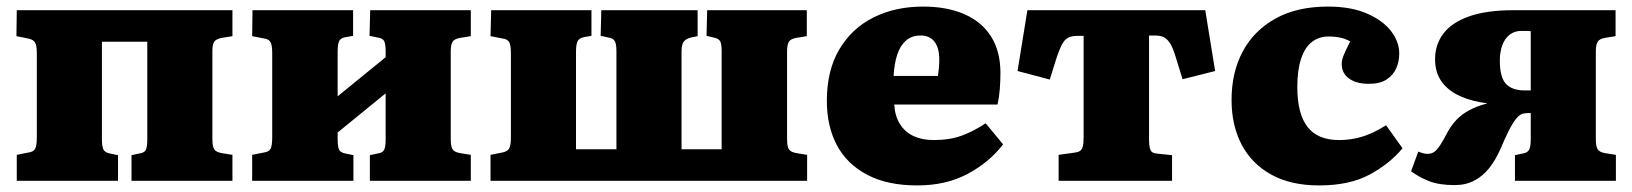

<svg xmlns="http://www.w3.org/2000/svg" viewBox="-20 -550 4965 584"><path d="M31 0V-79L66 -86Q82 -88 87 -97.5Q92 -107 92 -134V-388Q92 -412 86.5 -421Q81 -430 65 -433L30 -440L31 -519H687V-440L656 -435Q638 -432 632 -423.5Q626 -415 626 -395V-127Q626 -105 631.5 -96Q637 -87 656 -84L687 -79V0H380V-78L403 -83Q419 -85 423.5 -94Q428 -103 428 -127V-423H290V-128Q290 -105 294.5 -95.5Q299 -86 315 -83L339 -78V0Z M747 0V-79L782 -86Q798 -88 803 -97.5Q808 -107 808 -133V-387Q808 -412 803 -421.5Q798 -431 783 -433L747 -440L748 -519H1054V-441L1031 -437Q1015 -434 1011 -424Q1007 -414 1007 -392V-257L1153 -376V-394Q1153 -416 1148.5 -425Q1144 -434 1128 -436L1104 -441L1106 -519H1412V-440L1381 -435Q1362 -432 1356.5 -423Q1351 -414 1351 -393V-126Q1351 -105 1356.5 -96Q1362 -87 1381 -84L1412 -79V0H1105V-78L1128 -83Q1144 -85 1148.5 -94.5Q1153 -104 1153 -126V-266L1007 -147V-127Q1007 -105 1011 -95.5Q1015 -86 1031 -83L1055 -78V0Z M1472 0V-79L1507 -86Q1523 -89 1528.5 -98Q1534 -107 1534 -132V-387Q1534 -412 1529 -421.5Q1524 -431 1508 -433L1472 -440L1474 -519H1779V-441L1756 -437Q1741 -434 1736.5 -424Q1732 -414 1732 -392V-96H1855V-394Q1855 -416 1850 -425Q1845 -434 1830 -436L1807 -441L1809 -519H2102V-440L2082 -436Q2066 -432 2059.5 -423Q2053 -414 2053 -393V-96H2175V-394Q2175 -416 2170.5 -424.5Q2166 -433 2150 -436L2129 -441L2131 -519H2434V-440L2403 -435Q2385 -432 2379.5 -423Q2374 -414 2374 -393V-127Q2374 -105 2379.5 -96Q2385 -87 2404 -84L2435 -79V0Z M2770 14Q2679 14 2617.5 -18.5Q2556 -51 2525.5 -108.5Q2495 -166 2495 -243Q2495 -336 2533 -400Q2571 -464 2637 -497Q2703 -530 2788 -530Q2860 -530 2913 -507Q2966 -484 2994.5 -439Q3023 -394 3023 -328Q3023 -304 3021 -278.5Q3019 -253 3014 -232H2700Q2702 -197 2717.5 -172.5Q2733 -148 2759 -136Q2785 -124 2820 -124Q2869 -124 2905.5 -137.5Q2942 -151 2978 -175L3031 -111Q2990 -57 2924 -21.5Q2858 14 2770 14ZM2698 -319H2833Q2835 -333 2836 -345Q2837 -357 2837 -369Q2837 -404 2822.5 -423Q2808 -442 2780 -442Q2753 -442 2735.5 -426.5Q2718 -411 2709 -383.5Q2700 -356 2698 -319Z M3200 0V-79L3250 -86Q3266 -88 3271 -97.5Q3276 -107 3276 -133V-441H3258Q3246 -441 3237 -438.5Q3228 -436 3221 -429.5Q3214 -423 3208 -410.5Q3202 -398 3195 -378L3173 -308L3075 -334L3105 -519H3646L3676 -334L3577 -309L3555 -380Q3547 -406 3538.5 -419Q3530 -432 3519.5 -437Q3509 -442 3492 -442H3475V-127Q3475 -105 3479 -94.5Q3483 -84 3498 -83L3545 -78V0Z M3992 14Q3907 14 3847.5 -18.5Q3788 -51 3757 -109.5Q3726 -168 3726 -246Q3726 -330 3760 -393.5Q3794 -457 3859.5 -493.5Q3925 -530 4019 -530Q4089 -530 4137.5 -509Q4186 -488 4211 -455.5Q4236 -423 4236 -387Q4236 -363 4227 -342.5Q4218 -322 4198 -308.5Q4178 -295 4144 -295Q4106 -295 4083.5 -311Q4061 -327 4061 -356Q4061 -367 4067 -382Q4073 -397 4087 -424Q4073 -432 4057 -435.5Q4041 -439 4021 -439Q3992 -439 3970.5 -422.5Q3949 -406 3937.5 -371.5Q3926 -337 3926 -285Q3926 -204 3957 -164Q3988 -124 4053 -124Q4089 -124 4122.5 -134Q4156 -144 4196 -169L4246 -99Q4206 -51 4145 -18.5Q4084 14 3992 14Z M4405 13Q4356 13 4325.5 0.5Q4295 -12 4272 -29L4294 -89Q4301 -86 4308 -84Q4315 -82 4322 -82Q4334 -82 4342.5 -88Q4351 -94 4360.5 -108.5Q4370 -123 4383 -148Q4395 -170 4411 -186.5Q4427 -203 4449.5 -215Q4472 -227 4502 -235L4503 -236Q4459 -241 4422.5 -257Q4386 -273 4365.5 -301Q4345 -329 4345 -370Q4345 -414 4370 -447.5Q4395 -481 4448 -500Q4501 -519 4584 -519H4894V-440L4863 -435Q4845 -432 4839.5 -423Q4834 -414 4834 -393V-126Q4834 -105 4839.5 -96Q4845 -87 4863 -84L4895 -79V0H4588V-78L4611 -83Q4626 -85 4631 -94.5Q4636 -104 4636 -126V-206Q4632 -206 4627.5 -206Q4623 -206 4618.5 -205.5Q4614 -205 4611 -204Q4601 -201 4590.5 -187.5Q4580 -174 4568.5 -151Q4557 -128 4544 -97Q4529 -63 4509.5 -38.5Q4490 -14 4464 -0.5Q4438 13 4405 13ZM4618 -275H4636V-455Q4629 -456 4623 -456Q4617 -456 4607 -456Q4587 -456 4572 -444.5Q4557 -433 4549.5 -412.5Q4542 -392 4542 -366Q4542 -315 4560.5 -295Q4579 -275 4618 -275Z"/></svg>

Font: Literata 18pt ExtraBold
Style: Regular
Weight: 800
Designer: Latin by Veronika Burian and Jose Scaglione. Greek by Irene Vlachou. Cyrillic by Vera Evstafieva.
Foundry: TypeTogether
Version: Version 3.103;gftools[0.9.29]